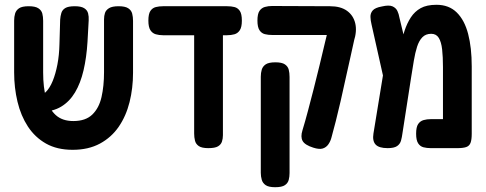

<svg xmlns="http://www.w3.org/2000/svg" viewBox="-20 -609 2029 801"><path d="M283 16Q218 16 172 -10Q126 -36 96.5 -81Q67 -126 53 -184.5Q39 -243 39 -307V-523Q39 -539 43 -552.5Q47 -566 59.5 -574.5Q72 -583 100 -583Q127 -583 140 -574.5Q153 -566 156.5 -552.5Q160 -539 160 -522V-307Q160 -244 172.5 -199Q185 -154 212.5 -129Q240 -104 286 -104Q337 -104 365 -131Q393 -158 403.5 -204Q414 -250 414 -308V-528Q414 -543 418 -555Q422 -567 435 -575Q448 -583 475 -583Q502 -583 515 -574.5Q528 -566 531.5 -552Q535 -538 535 -522V-305Q535 -241 520.5 -183Q506 -125 475.5 -80.5Q445 -36 397 -10Q349 16 283 16ZM113 -143 103 -209H136Q155 -209 171.5 -225.5Q188 -242 200 -271.5Q212 -301 219.5 -340Q227 -379 228 -424L231 -527Q232 -542 236 -555Q240 -568 252.5 -575.5Q265 -583 292 -583Q318 -583 331 -575Q344 -567 347.5 -553.5Q351 -540 350 -524L345 -434Q341 -369 328.5 -315.5Q316 -262 293 -223.5Q270 -185 235 -164Q200 -143 152 -143Z M660 -462Q644 -462 630 -466Q616 -470 607.5 -483Q599 -496 599 -523Q599 -551 607.5 -563.5Q616 -576 630 -579.5Q644 -583 660 -583H928Q945 -583 958.5 -579.5Q972 -576 980.5 -563.5Q989 -551 989 -523Q989 -496 980.5 -483Q972 -470 958 -466Q944 -462 927 -462ZM849 9Q822 9 809.5 0.5Q797 -8 793.5 -22Q790 -36 790 -52V-479H910V-45Q910 -31 906 -18.5Q902 -6 889.5 1.5Q877 9 849 9Z M1287 7Q1252 -4 1242.5 -21Q1233 -38 1242 -66Q1253 -102 1264.5 -145.5Q1276 -189 1288.5 -237.5Q1301 -286 1313 -336Q1325 -386 1336 -432.5Q1347 -479 1357 -519L1459 -448Q1451 -410 1441 -366.5Q1431 -323 1421 -277Q1411 -231 1401 -187Q1391 -143 1381 -104Q1371 -65 1363 -36Q1359 -20 1350 -7Q1341 6 1326.5 10.5Q1312 15 1287 7ZM1128 172Q1101 172 1088.5 163.5Q1076 155 1072 141Q1068 127 1068 112V-289Q1068 -305 1072 -318.5Q1076 -332 1088.5 -340.5Q1101 -349 1129 -349Q1156 -349 1168.5 -340.5Q1181 -332 1184.5 -318.5Q1188 -305 1188 -288V113Q1188 128 1184.5 141.5Q1181 155 1168.5 163.5Q1156 172 1128 172ZM1456 -436 1357 -463H1281H1116Q1099 -463 1085 -466.5Q1071 -470 1062.5 -483Q1054 -496 1054 -523Q1054 -551 1062.5 -563.5Q1071 -576 1085 -580Q1099 -584 1115 -584L1357 -583Q1401 -583 1427.5 -564Q1454 -545 1462 -512Q1470 -479 1456 -436Z M1948 -332V-51Q1948 -26 1943 -13Q1938 0 1925 4.5Q1912 9 1888 9H1777Q1761 9 1747 5.5Q1733 2 1724.5 -11Q1716 -24 1716 -51Q1716 -79 1724.5 -91.5Q1733 -104 1747 -108Q1761 -112 1778 -112H1828V-329Q1828 -372 1824.5 -403Q1821 -434 1810.5 -451Q1800 -468 1779 -468Q1756 -468 1742 -453.5Q1728 -439 1720 -414Q1712 -389 1706.5 -356Q1701 -323 1695 -285L1659 -53Q1657 -37 1653 -22.5Q1649 -8 1636.5 0.5Q1624 9 1597 9Q1561 9 1547 -6Q1533 -21 1538 -52L1591 -376L1629 -337Q1640 -375 1648.5 -411.5Q1657 -448 1667.5 -480Q1678 -512 1694 -536.5Q1710 -561 1735 -575Q1760 -589 1801 -589Q1853 -589 1885.5 -557Q1918 -525 1933 -467.5Q1948 -410 1948 -332ZM1588 -248 1530 -507Q1526 -523 1525.5 -538.5Q1525 -554 1535 -565.5Q1545 -577 1573 -582Q1603 -589 1617.5 -582.5Q1632 -576 1638 -563Q1644 -550 1646 -537L1692 -346Z"/></svg>

Font: Fredoka Condensed Medium
Style: Regular
Weight: 500
Width: 3
Designer: Ben Nathan
Foundry: Milena B. Brandão, Ben Nathan
Version: Version 2.001